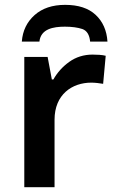

<svg xmlns="http://www.w3.org/2000/svg" viewBox="-20 -779 479 799"><path d="M251 -758.8C198.2 -758.8 155.8 -744.6 124 -716.3C92.3 -688 74.2 -651.4 70.8 -606H144C149.9 -658.7 201.2 -668 250 -668C279.3 -668 303.7 -664.6 322.8 -658.2C341.8 -651.4 352.5 -633.8 355 -606H427.2C424.3 -652.3 407.7 -689.5 377.9 -717.3C348.1 -745.1 305.7 -758.8 251 -758.8ZM365.2 -551.8C328.6 -551.8 295.9 -541.5 268.1 -521.5C240.2 -501.5 218.3 -477.1 202.1 -448.2H195.8L178.2 -542H81.1V0H207V-280.8C207 -385.7 279.8 -435.1 359.9 -435.1C375 -435.1 395.5 -432.6 409.2 -430.2L419.9 -546.9C405.8 -550.8 382.3 -551.8 365.2 -551.8Z"/></svg>

Font: Noto Reveo Sans
Style: Regular
Weight: 600
Designer: Monotype Design Team
Foundry: Monotype Imaging Inc.
Version: Version 2.007